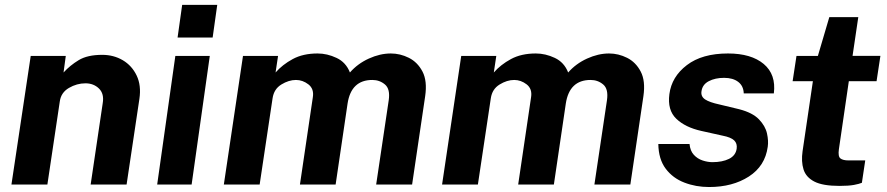

<svg xmlns="http://www.w3.org/2000/svg" viewBox="-20 -742 3565 772"><path d="M26 0 103.5 -517H244.5L235.5 -450.5Q261.5 -479 296.5 -500.2Q331.5 -521.5 391 -521.5Q437 -521.5 473.8 -499.8Q510.5 -478 529.5 -438.2Q548.5 -398.5 540.5 -344.5L489 0H344.5L393 -327Q399.5 -365 378 -386Q356.5 -407 323.5 -407Q289 -407 257.2 -388.5Q225.5 -370 220.5 -334.5L170.5 0Z M694 -591 712.5 -722.5H853.5L835 -591ZM612 0 685 -517H823.5L750.5 0Z M880 0 957 -517H1098L1088 -450.5Q1115.5 -482 1157 -504.5Q1198.5 -527 1257 -527Q1295.5 -527 1333.2 -509.2Q1371 -491.5 1387 -450.5Q1418 -486 1463 -506.5Q1508 -527 1551.5 -527Q1589 -527 1624 -509.5Q1659 -492 1678.8 -454.2Q1698.5 -416.5 1689.5 -355L1637 0H1492.5L1543 -339Q1549.5 -384 1528 -402.2Q1506.5 -420.5 1477 -420.5Q1392 -420.5 1377.5 -325.5L1329.5 0H1186L1238 -352Q1243 -385 1220 -402.8Q1197 -420.5 1170 -420.5Q1141 -420.5 1111.2 -402.2Q1081.5 -384 1076 -347L1024 0Z M1757.5 0 1834.5 -517H1975.5L1965.5 -450.5Q1993 -482 2034.5 -504.5Q2076 -527 2134.5 -527Q2173 -527 2210.8 -509.2Q2248.5 -491.5 2264.5 -450.5Q2295.5 -486 2340.5 -506.5Q2385.5 -527 2429 -527Q2466.5 -527 2501.5 -509.5Q2536.5 -492 2556.2 -454.2Q2576 -416.5 2567 -355L2514.5 0H2370L2420.5 -339Q2427 -384 2405.5 -402.2Q2384 -420.5 2354.5 -420.5Q2269.5 -420.5 2255 -325.5L2207 0H2063.5L2115.5 -352Q2120.5 -385 2097.5 -402.8Q2074.5 -420.5 2047.5 -420.5Q2018.5 -420.5 1988.8 -402.2Q1959 -384 1953.5 -347L1901.5 0Z M2831 10Q2778 10 2731.8 -7.8Q2685.5 -25.5 2656.8 -63.5Q2628 -101.5 2627 -163H2752.5Q2755 -135.5 2769.8 -119.5Q2784.5 -103.5 2805 -96.8Q2825.5 -90 2844.5 -90Q2884.5 -90 2911.2 -103.2Q2938 -116.5 2942 -144Q2945 -165 2932 -177.5Q2919 -190 2885.5 -196.5L2800 -215.5Q2735 -230 2699 -264.8Q2663 -299.5 2671.5 -363.5Q2680.5 -433.5 2741.8 -480.2Q2803 -527 2907 -527Q3000.5 -527 3050.8 -484.8Q3101 -442.5 3091.5 -366.5H2970.5Q2969.5 -396.5 2948.2 -412.8Q2927 -429 2891.5 -429Q2855.5 -429 2829.8 -415.5Q2804 -402 2800.5 -374.5Q2797.5 -354 2815.2 -342.2Q2833 -330.5 2872.5 -322L2951.5 -303Q3006 -289 3031.8 -262Q3057.5 -235 3064 -205.2Q3070.5 -175.5 3067 -152Q3056.5 -74.5 2991 -32.2Q2925.5 10 2831 10Z M3355.5 5.5Q3288 5.5 3254.2 -12Q3220.5 -29.5 3210.8 -61Q3201 -92.5 3207 -134L3248.5 -415.5H3167L3182.5 -517H3268.5L3314.5 -673H3431L3408 -517.5H3520L3504.5 -415.5H3393L3353 -141.5Q3349 -113 3359.2 -105Q3369.5 -97 3391.5 -97H3459L3445.5 -7Q3435 -2.5 3413.8 1.5Q3392.5 5.5 3355.5 5.5Z"/></svg>

Font: Public Sans
Style: Bold Italic
Weight: 700
Italic angle: -8°
Designer: The Public Sans project authors (U.S. Web Design System). Libre Franklin designed by Pablo Impallari and Rodrigo Fuenzal
Version: Version 1.008; ttfautohint (v1.8.1) -l 8 -r 50 -G 200 -x 14 